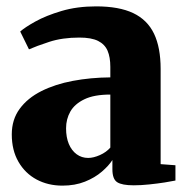

<svg xmlns="http://www.w3.org/2000/svg" viewBox="-20 -572 587 603"><path d="M176 11Q131 11 95 -8.2Q59 -27.5 38 -63.8Q17 -100 17 -150Q17 -196.5 41.8 -230.2Q66.5 -264 109.8 -285.8Q153 -307.5 208.8 -318Q264.5 -328.5 326.5 -329V-362Q326.5 -392.5 317.8 -412.8Q309 -433 288 -443.5Q267 -454 229.5 -454Q175.5 -454 134.5 -440.5Q93.5 -427 71 -417L43.5 -473Q58 -486 91.2 -504.5Q124.5 -523 173.2 -537.5Q222 -552 282 -552Q354 -552 398.5 -530.8Q443 -509.5 463.8 -466Q484.5 -422.5 484.5 -355.5V-56.5L531 -53V-5Q519.5 -2.5 497.2 1Q475 4.5 449 7.2Q423 10 400 10Q363 10 348 0.2Q333 -9.5 333 -40.5V-69.5Q322 -52 300 -33Q278 -14 246.8 -1.5Q215.5 11 176 11ZM257 -76Q273.5 -76 293.8 -85Q314 -94 326.5 -108.5V-275Q275.5 -275 245 -260.2Q214.5 -245.5 201 -221.8Q187.5 -198 187.5 -169Q187.5 -140.5 196.2 -119.8Q205 -99 220.8 -87.5Q236.5 -76 257 -76Z"/></svg>

Font: Merriweather 60pt Black
Style: Regular
Weight: 900
Version: Version 2.100